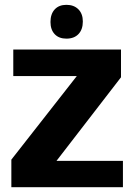

<svg xmlns="http://www.w3.org/2000/svg" viewBox="-20 -775 555 795"><path d="M489 -109V0H27V-114L298 -460H35V-570H481V-455L214 -109ZM255 -615Q224 -615 206.5 -633.5Q189 -652 189 -684Q189 -717 206.5 -736Q224 -755 255 -755Q286 -755 304.5 -736.5Q323 -718 323 -686Q323 -653 305 -634Q287 -615 255 -615Z"/></svg>

Font: Lalezar
Style: Regular
Weight: 400
Designer: Borna Izadpanah
Foundry: Borna Izadpanah
Version: Version 1.004